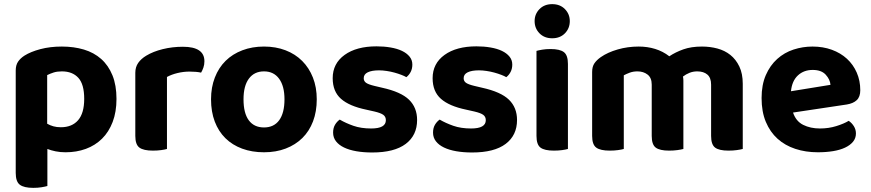

<svg xmlns="http://www.w3.org/2000/svg" viewBox="-20 -721 4210 928"><path d="M297 15Q271 15 249 10.5Q227 6 209 -1V178Q199 181 181 184Q163 187 141 187Q96 187 76 172Q56 157 56 115V-380Q56 -406 67 -422.5Q78 -439 98 -452Q128 -471 175 -483.5Q222 -496 279 -496Q337 -496 385.5 -481.5Q434 -467 469 -436Q504 -405 523.5 -357Q543 -309 543 -243Q543 -180 524.5 -131.5Q506 -83 473 -50.5Q440 -18 395 -1.5Q350 15 297 15ZM274 -106Q328 -106 357.5 -140Q387 -174 387 -243Q387 -314 358.5 -345Q330 -376 279 -376Q256 -376 239 -370.5Q222 -365 208 -358V-123Q222 -115 238 -110.5Q254 -106 274 -106Z M787 -1Q777 2 759 4.5Q741 7 719 7Q674 7 654 -7.5Q634 -22 634 -64V-369Q634 -397 648 -417Q662 -437 687 -452Q720 -472 766.5 -483.5Q813 -495 864 -495Q968 -495 968 -425Q968 -408 963 -394Q958 -380 952 -370Q929 -375 896 -375Q867 -375 838 -368Q809 -361 787 -349Z M1511 -241Q1511 -182 1493 -134.5Q1475 -87 1441.5 -54Q1408 -21 1361 -3Q1314 15 1256 15Q1198 15 1150.5 -2.5Q1103 -20 1069.5 -53Q1036 -86 1018 -133.5Q1000 -181 1000 -241Q1000 -299 1018.5 -346.5Q1037 -394 1070.5 -427Q1104 -460 1151.5 -478Q1199 -496 1256 -496Q1313 -496 1360 -478Q1407 -460 1440.5 -426.5Q1474 -393 1492.5 -346Q1511 -299 1511 -241ZM1256 -376Q1209 -376 1183 -341Q1157 -306 1157 -241Q1157 -174 1182.5 -139.5Q1208 -105 1256 -105Q1304 -105 1329.5 -140Q1355 -175 1355 -241Q1355 -305 1329 -340.5Q1303 -376 1256 -376Z M1996 -141Q1996 -67 1941 -25.5Q1886 16 1779 16Q1737 16 1702.5 10Q1668 4 1643 -8Q1618 -20 1604 -38Q1590 -56 1590 -80Q1590 -102 1599 -117.5Q1608 -133 1622 -143Q1651 -126 1688 -113Q1725 -100 1774 -100Q1845 -100 1845 -140Q1845 -157 1832.5 -166Q1820 -175 1790 -182L1750 -191Q1668 -208 1628 -243.5Q1588 -279 1588 -343Q1588 -414 1645.5 -455.5Q1703 -497 1800 -497Q1836 -497 1868 -491.5Q1900 -486 1923 -475Q1946 -464 1959.5 -447.5Q1973 -431 1973 -409Q1973 -389 1965 -373.5Q1957 -358 1944 -348Q1936 -353 1920.5 -359Q1905 -365 1887 -370Q1869 -375 1849 -378Q1829 -381 1812 -381Q1777 -381 1757.5 -371.5Q1738 -362 1738 -343Q1738 -329 1749 -321Q1760 -313 1789 -306L1827 -297Q1918 -277 1957 -239Q1996 -201 1996 -141Z M2479 -141Q2479 -67 2424 -25.5Q2369 16 2262 16Q2220 16 2185.5 10Q2151 4 2126 -8Q2101 -20 2087 -38Q2073 -56 2073 -80Q2073 -102 2082 -117.5Q2091 -133 2105 -143Q2134 -126 2171 -113Q2208 -100 2257 -100Q2328 -100 2328 -140Q2328 -157 2315.5 -166Q2303 -175 2273 -182L2233 -191Q2151 -208 2111 -243.5Q2071 -279 2071 -343Q2071 -414 2128.5 -455.5Q2186 -497 2283 -497Q2319 -497 2351 -491.5Q2383 -486 2406 -475Q2429 -464 2442.5 -447.5Q2456 -431 2456 -409Q2456 -389 2448 -373.5Q2440 -358 2427 -348Q2419 -353 2403.5 -359Q2388 -365 2370 -370Q2352 -375 2332 -378Q2312 -381 2295 -381Q2260 -381 2240.5 -371.5Q2221 -362 2221 -343Q2221 -329 2232 -321Q2243 -313 2272 -306L2310 -297Q2401 -277 2440 -239Q2479 -201 2479 -141Z M2725 -1Q2715 2 2697 4.5Q2679 7 2657 7Q2612 7 2592.5 -7.5Q2573 -22 2573 -64V-475Q2583 -478 2601 -481Q2619 -484 2641 -484Q2686 -484 2705.5 -469Q2725 -454 2725 -412ZM2564 -619Q2564 -653 2587.5 -677Q2611 -701 2649 -701Q2687 -701 2710.5 -677Q2734 -653 2734 -619Q2734 -584 2710.5 -560Q2687 -536 2649 -536Q2611 -536 2587.5 -560Q2564 -584 2564 -619Z M3570 -1Q3559 2 3541 4.5Q3523 7 3501 7Q3456 7 3436.5 -7.5Q3417 -22 3417 -64V-312Q3417 -345 3399 -360.5Q3381 -376 3350 -376Q3330 -376 3312.5 -369Q3295 -362 3281 -351Q3282 -346 3282.5 -341Q3283 -336 3283 -331V-1Q3272 2 3254 4.5Q3236 7 3214 7Q3169 7 3149.5 -7.5Q3130 -22 3130 -64V-312Q3130 -345 3110 -360.5Q3090 -376 3061 -376Q3040 -376 3023 -369.5Q3006 -363 2995 -357V-1Q2985 2 2967 4.5Q2949 7 2927 7Q2882 7 2862 -7.5Q2842 -22 2842 -64V-373Q2842 -399 2853 -415Q2864 -431 2884 -445Q2917 -468 2965.5 -482Q3014 -496 3067 -496Q3109 -496 3146.5 -484.5Q3184 -473 3215 -449Q3245 -469 3283 -482.5Q3321 -496 3373 -496Q3412 -496 3447.5 -486.5Q3483 -477 3510 -455.5Q3537 -434 3553.5 -399.5Q3570 -365 3570 -316Z M3813 -177Q3827 -135 3862 -117.5Q3897 -100 3943 -100Q3985 -100 4022 -111.5Q4059 -123 4082 -137Q4097 -127 4107 -111Q4117 -95 4117 -76Q4117 -53 4103 -36Q4089 -19 4064.5 -7.5Q4040 4 4006.5 9.5Q3973 15 3933 15Q3874 15 3824 -1.5Q3774 -18 3738 -50.5Q3702 -83 3681.5 -132Q3661 -181 3661 -247Q3661 -311 3681.5 -358Q3702 -405 3736.5 -436Q3771 -467 3815.5 -481.5Q3860 -496 3907 -496Q3958 -496 4000.5 -480.5Q4043 -465 4073.5 -437Q4104 -409 4121 -370Q4138 -331 4138 -285Q4138 -253 4121 -237Q4104 -221 4073 -216ZM3908 -383Q3865 -383 3836.5 -356.5Q3808 -330 3803 -280L3994 -311Q3992 -337 3971 -360Q3950 -383 3908 -383Z"/></svg>

Font: Baloo Paaji 2
Style: Bold
Weight: 700
Designer: Shuchita Grover, Noopur Datye and Ek Type
Foundry: Ek Type
Version: Version 1.640;hotconv 1.0.111;makeotfexe 2.5.65597; ttfautoh